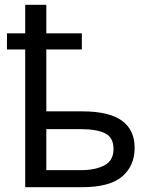

<svg xmlns="http://www.w3.org/2000/svg" viewBox="-20 -780 634 800"><path d="M173 -760V-641H321V-574H173V-316H323Q434 -316 487.5 -277.5Q541 -239 541 -164Q541 -89 489 -44.5Q437 0 321 0H85V-574H9V-641H85V-760ZM315 -242H173V-71H317Q377 -71 415 -91Q453 -111 453 -159Q453 -207 418 -224.5Q383 -242 315 -242Z"/></svg>

Font: TSCustom
Style: Regular
Weight: 400
Designer: Monotype Design Team
Foundry: Monotype Imaging Inc.
Version: Version 2.004; ttfautohint (v1.8.3) -l 8 -r 50 -G 200 -x 14 